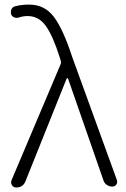

<svg xmlns="http://www.w3.org/2000/svg" viewBox="-20 -828 559 852"><path d="M91.8 -20.5Q85.9 -7.8 74.2 -1Q65.4 3.9 54.7 3.9Q51.8 3.9 49.8 3.9Q38.1 2.9 32.2 -7.8Q29.3 -13.7 29.3 -18.6Q29.3 -23.4 31.2 -28.3L249 -543Q252 -549.8 250 -556.6L244.1 -576.2Q213.9 -670.9 182.6 -713.9Q151.4 -756.8 102.5 -756.8Q82 -756.8 62.5 -750Q51.8 -747.1 42.5 -751Q33.2 -754.9 29.3 -764.6Q28.3 -769.5 28.3 -774.4Q28.3 -780.3 30.3 -786.1Q35.2 -796.9 45.9 -799.8Q74.2 -807.6 109.4 -807.6Q178.7 -807.6 219.7 -752.4Q260.7 -697.3 300.8 -574.2L499 -28.3Q500 -24.4 500 -21.5Q500 -14.6 496.1 -8.8Q489.3 0 478.5 0Q464.8 0 453.6 -7.8Q442.4 -15.6 438.5 -29.3L282.2 -478.5Q281.2 -481.4 278.8 -481.4Q276.4 -481.4 275.4 -478.5Z"/></svg>

Font: irohamaru Light
Style: Regular
Weight: 200
Designer: [Source Han Sans]
Ryoko NISHIZUKA  (kana & ideographs); Paul D. Hunt (Latin, Greek & Cyrillic); Wenlong ZHANG  (bopomofo
Version: Version 1.01